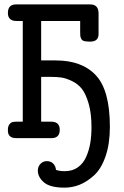

<svg xmlns="http://www.w3.org/2000/svg" viewBox="-20 -631 565 877"><path d="M16.1 -38.1Q16.1 -54.2 22.9 -63Q29.8 -71.8 37.4 -73.5Q44.9 -75.2 56.2 -75.2H84V-535.2H55.2Q16.1 -535.2 16.1 -571.8Q16.1 -610.8 53.2 -610.8H392.1Q430.2 -610.8 430.2 -569.8V-477.1Q431.2 -440.9 392.1 -440.9H390.1Q374 -440.9 364.5 -443.4Q355 -445.8 351.1 -453.9Q347.2 -461.9 346.7 -467.5Q346.2 -473.1 346.2 -486.8V-535.2H168V-355H234.9Q355 -355 418.5 -286.4Q481.9 -217.8 481.9 -51.8Q481.9 26.4 461.9 83.7Q441.9 141.1 408.9 170.7Q376 200.2 343 213.1Q310.1 226.1 274.9 226.1Q209 226.1 180.9 202.1Q152.8 178.2 152.8 147.9Q152.8 129.9 164.8 117.4Q176.8 105 193.8 105Q211.9 105 222.9 116Q233.9 127 235.8 145Q252 150.9 275.9 150.9Q311 150.9 335.9 133.1Q360.8 115.2 374 84.7Q387.2 54.2 392.6 21Q397.9 -12.2 397.9 -50.8Q397.9 -112.8 385 -157.5Q372.1 -202.1 354 -225.1Q335.9 -248 308.3 -261Q280.8 -273.9 260.5 -276.9Q240.2 -279.8 212.9 -279.8H168V-75.2H213.9Q252.9 -75.2 252.9 -38.1Q252.9 0 214.8 0H54.2Q14.2 0 16.1 -38.1Z"/></svg>

Font: CMU Typewriter Text
Style: Bold
Weight: 700
Version: Version 0.7.0